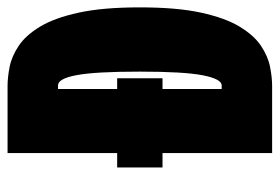

<svg xmlns="http://www.w3.org/2000/svg" viewBox="-136 -604 740 508"><g transform="rotate(-90 234.0 -350.0)"><path d="M83 0V-290H45V-410H83V-700H260.5Q283.5 -700 311.2 -694.5Q339 -689 366.8 -670.5Q394.5 -652 417.5 -614Q440.5 -576 454.5 -512Q468.5 -448 468.5 -350Q468.5 -252 454.5 -188Q440.5 -124 417.5 -86Q394.5 -48 366.8 -29.5Q339 -11 311.2 -5.5Q283.5 0 260.5 0ZM252.5 -133.5H262Q279 -133.5 288.8 -183.5Q298.5 -233.5 298.5 -350Q298.5 -468 289.2 -517.2Q280 -566.5 262 -566.5H252.5V-410H281V-290H252.5Z"/></g></svg>

Font: Trispace Condensed ExtraBold
Style: Regular
Weight: 800
Width: 3
Designer: Tyler Finck
Foundry: Etcetera Type Company
Version: Version 1.210; ttfautohint (v1.8.3)